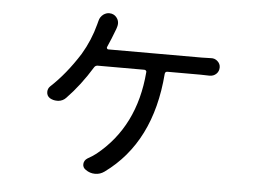

<svg xmlns="http://www.w3.org/2000/svg" viewBox="-49 -668 1098 799"><g transform="rotate(5 500.0 -268.5)"><path d="M378.9 -461.9Q377.9 -459 379.9 -456.1Q381.8 -453.1 384.8 -453.1H776.4Q795.9 -453.1 814.5 -454.1Q830.1 -455.1 841.8 -444.3Q853.5 -433.6 853.5 -418.9Q853.5 -402.3 842.3 -391.6Q831.1 -380.9 814.5 -380.9Q793 -381.8 776.4 -381.8H638.7Q628.9 -381.8 627.9 -372.1Q605.5 -84 414.1 54.7Q396.5 67.4 376 67.4Q375 67.4 375 67.4Q353.5 67.4 335.9 54.7Q322.3 45.9 323.2 30.8Q324.2 15.6 337.9 6.8Q360.4 -5.9 374 -16.6Q532.2 -143.6 550.8 -372.1Q551.8 -376 548.8 -378.9Q545.9 -381.8 542 -381.8H347.7Q337.9 -381.8 333 -374Q285.2 -295.9 228.5 -237.3Q215.8 -223.6 196.3 -221.7Q193.4 -221.7 190.4 -221.7Q174.8 -221.7 161.1 -229.5Q147.5 -238.3 147.5 -254.9Q147.5 -268.6 157.2 -278.3Q220.7 -336.9 276.4 -424.8Q312.5 -485.4 330.1 -552.7Q332 -559.6 334 -567.4Q337.9 -585 352.5 -595.7Q364.3 -603.5 376 -603.5Q380.9 -603.5 385.7 -602.5Q402.3 -598.6 411.1 -583Q416 -574.2 416 -563.5Q416 -557.6 414.1 -550.8Q412.1 -545.9 411.1 -541Q395.5 -499 378.9 -461.9Z"/></g></svg>

Font: Gen Jyuu GothicX Regular
Style: Regular
Weight: 400
Designer: [Source Han Sans]
Ryoko NISHIZUKA  (kana & ideographs); Paul D. Hunt (Latin, Greek & Cyrillic); Wenlong ZHANG  (bopomofo
Version: Version 1.002.20150607